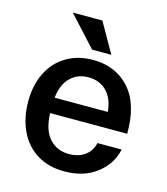

<svg xmlns="http://www.w3.org/2000/svg" viewBox="-109 -797 780 897"><g transform="rotate(15 281.0 -348.5)"><path d="M401 -153H518Q503 -81 441 -33Q379 15 284 15Q208 15 152.5 -19.5Q97 -54 67.5 -116Q38 -178 38 -260Q38 -335 67 -395Q96 -455 151.5 -489Q207 -523 282 -523Q368 -523 428.5 -476.5Q489 -430 510 -350Q524 -305 524 -231H151Q154 -149 190.5 -109Q227 -69 284 -69Q332 -69 362.5 -92Q393 -115 401 -153ZM153 -306H410Q404 -371 369.5 -405Q335 -439 282 -439Q229 -439 194.5 -405Q160 -371 153 -306ZM357 -568H264L132 -712H275Z"/></g></svg>

Font: CST
Style: Medium
Weight: 500
Version: Version 1.00